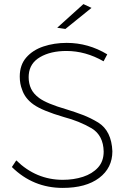

<svg xmlns="http://www.w3.org/2000/svg" viewBox="-20 -914 639 938"><path d="M286.5 4Q141.5 4 38 -98L59.5 -130.5Q156.5 -35.5 287 -35.5Q340 -35.5 385.5 -50.2Q431 -65 458.8 -95.5Q486.5 -126 486.5 -173.5Q485 -252 428 -287Q367 -322.5 292.5 -342Q187 -373 144.5 -403Q102 -433 88 -476Q76.5 -504.5 76.5 -540Q76.5 -596.5 108.2 -633Q140 -669.5 192.2 -687Q244.5 -704.5 306 -704.5Q411.5 -704.5 504 -648.5L486 -614.5Q398 -665 304.5 -665Q227.5 -665 176.2 -635.2Q125 -605.5 120.5 -549L120 -537Q120 -506 131.8 -480.8Q143.5 -455.5 171.5 -435Q209 -407.5 304 -380Q346.5 -367 384.5 -352.5Q422.5 -338 460.5 -315Q525 -274 529 -175Q529 -93.5 464.5 -44.8Q400 4 286.5 4ZM299.5 -772.5 259.5 -778.5 387.5 -894 427 -875.5Z"/></svg>

Font: Argentum Novus ExtraLight
Style: Regular
Weight: 250
Designer: Julieta Ulanovsky (font) & Cristiano Sobral (main changes)
Foundry: Julieta Ulanovsky (font) & Cristiano Sobral (main changes)
Version: Version 3.00;November 27, 2020;FontCreator 13.0.0.2655 64-bi